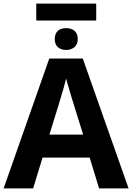

<svg xmlns="http://www.w3.org/2000/svg" viewBox="-20 -1040 730 1060"><path d="M511.2 -1020V-926.8H180.2V-1020ZM391.1 -870.1Q409.2 -855 409.2 -824.2Q409.2 -794.9 391.1 -779.8Q372.6 -764.2 345.2 -764.2Q317.9 -764.2 299.8 -779.3Q282.2 -795.4 282.2 -824.2Q282.2 -854.5 299.8 -870.1Q317.4 -884.8 345.2 -884.8Q373 -884.8 391.1 -870.1ZM526.9 0 475.1 -169.9H214.8L163.1 0H0L252 -716.8H437L689.9 0ZM387.2 -462.9Q375 -502.9 374 -505.9Q371.6 -514.2 366.2 -531.7Q360.8 -549.3 358.4 -559.1Q353 -574.7 345.2 -606Q338.9 -582 332 -556.6Q319.3 -513.7 315.4 -500.5Q309.1 -477.1 304.2 -462.9L252.9 -296.9H439Z"/></svg>

Font: Droid Sans Thai
Style: Bold
Weight: 700
Designer: Steve Matteson
Foundry: Ascender Corporation
Version: Version 1.00